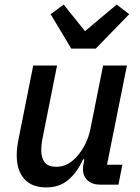

<svg xmlns="http://www.w3.org/2000/svg" viewBox="-20 -806 611 838"><path d="M125 -520H229L166 -204Q163 -190 161.5 -175.5Q160 -161 160 -151Q160 -116 175.5 -97Q191 -78 225 -78Q252 -78 274 -89.5Q296 -101 315 -122Q338 -148 353 -179Q368 -210 374 -240L430 -520H534L447 -87H514L497 0H418Q383 0 362.5 -18.5Q342 -37 342 -69Q342 -75 343 -83Q344 -91 346 -98L348 -111H343Q315 -51 276.5 -19.5Q238 12 182 12Q119 12 86 -25Q53 -62 53 -128Q53 -145 55 -162Q57 -179 61 -199ZM398 -594H291L201 -744L258 -786L351 -670L489 -786L544 -744Z"/></svg>

Font: IBM Plex Sans Medium
Style: Italic
Weight: 500
Italic angle: -11.31°
Designer: Mike Abbink, Paul van der Laan, Pieter van Rosmalen
Foundry: Bold Monday
Version: Version 3.201